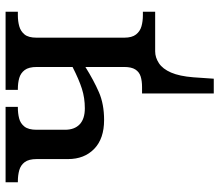

<svg xmlns="http://www.w3.org/2000/svg" viewBox="-69 -507 786 688"><g transform="rotate(-90 324.0 -163.0)"><path d="M333 210V-47H356Q378 -47 394 -52Q410 -57 419 -71Q428 -85 428 -111V-250Q380 -220 337.5 -201.5Q295 -183 238 -183Q171 -183 134.5 -218.5Q98 -254 98 -312V-424Q98 -453 87 -467.5Q76 -482 58 -487Q40 -492 18 -492H15V-536H285V-492H282Q262 -492 244 -487.5Q226 -483 214.5 -468.5Q203 -454 203 -425V-323Q203 -289 222.5 -270.5Q242 -252 280 -252Q317 -252 350 -262.5Q383 -273 428 -296V-424Q428 -453 417 -467.5Q406 -482 388.5 -487Q371 -492 349 -492H346V-536H626V-492H613Q592 -492 574 -487Q556 -482 544.5 -468Q533 -454 533 -425V-111Q533 -83 544.5 -68.5Q556 -54 574 -49Q592 -44 613 -44H626V0H484Q462 0 441.5 13.5Q421 27 408 57Q395 87 391 137L386 210Z"/></g></svg>

Font: ET Text
Style: Regular
Weight: 470
Designer: Monotype Design Team
Foundry: Monotype Imaging Inc.
Version: Version 2.009